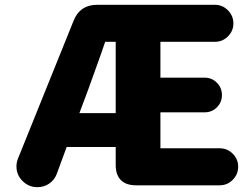

<svg xmlns="http://www.w3.org/2000/svg" viewBox="-20 -775 1048 803"><path d="M48.8 -79.1Q48.8 -95.7 55.2 -111.8L288.1 -689Q314.5 -754.9 386.2 -754.9H878.9Q910.6 -754.9 933.3 -731.9Q956.1 -709 956.1 -676.8Q956.1 -645.5 933.3 -622.8Q910.6 -600.1 878.9 -600.1H650.9V-450.2H835.9Q866.2 -450.2 887.2 -429Q908.2 -407.7 908.2 -377Q908.2 -347.2 887.2 -326.2Q866.2 -305.2 835.9 -305.2H650.9V-154.8H898.9Q930.7 -154.8 953.4 -132.1Q976.1 -109.4 976.1 -78.1Q976.1 -45.9 953.4 -22.9Q930.7 0 898.9 0H548.8Q507.3 0 485.6 -21.7Q463.9 -43.5 463.9 -85V-160.2H258.8L217.8 -48.8Q208.5 -22.9 186.5 -7.6Q164.6 7.8 136.2 7.8Q100.1 7.8 74.5 -17.8Q48.8 -43.5 48.8 -79.1ZM312 -301.8H463.9V-600.1H419.9L401.9 -547.9L349.1 -400.9Z"/></svg>

Font: Jellee Roman
Style: Bold
Weight: 700
Designer: Alfredo Marco Pradil
Foundry: Alfredo Marco Pradil and JAM Design
Version: Version 1.000